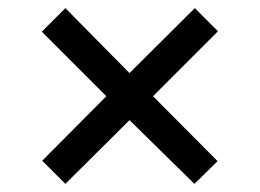

<svg xmlns="http://www.w3.org/2000/svg" viewBox="-20 -590 640 473"><path d="M141 -137 84 -194 242 -353 83 -512 141 -570 299 -410 460 -570 517 -513 357 -353 516 -193 459 -137 299 -294Z"/></svg>

Font: Noto Sans Mono Medium
Style: Regular
Weight: 500
Designer: Monotype Design Team
Foundry: Monotype Imaging Inc.
Version: Version 2.014